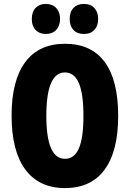

<svg xmlns="http://www.w3.org/2000/svg" viewBox="-20 -948 661 978"><path d="M582 -358Q582 -178 513 -84Q444 10 311 10Q179 10 109 -84.5Q39 -179 39 -359Q39 -538 108.5 -631.5Q178 -725 311 -725Q445 -725 513.5 -632Q582 -539 582 -358ZM216 -358Q216 -139 311 -139Q359 -139 382 -192.5Q405 -246 405 -358Q405 -471 381.5 -525Q358 -579 311 -579Q216 -579 216 -358ZM142 -851Q142 -888 161.5 -908Q181 -928 213 -928Q247 -928 266.5 -907Q286 -886 286 -851Q286 -817 266.5 -796Q247 -775 213 -775Q181 -775 161.5 -795Q142 -815 142 -851ZM335 -851Q335 -888 354.5 -908Q374 -928 407 -928Q442 -928 461 -907Q480 -886 480 -851Q480 -817 461 -796Q442 -775 407 -775Q373 -775 354 -795.5Q335 -816 335 -851Z"/></svg>

Font: Noto Sans Thai Looped ExtraCondensed Black
Style: Regular
Weight: 900
Width: 2
Designer: Sasikarn Vongin, Ben Mitchell
Foundry: The Fontpad Ltd
Version: Version 1.001; ttfautohint (v1.8.4.7-5d5b)